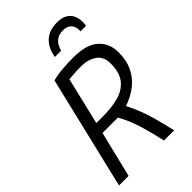

<svg xmlns="http://www.w3.org/2000/svg" viewBox="-267 -1000 1094 1094"><g transform="rotate(-45 280.0 -453.5)"><path d="M12 0 175 -683Q210 -693 257 -696.5Q304 -700 341 -700Q449 -700 498 -655.5Q547 -611 547 -538Q547 -472 523 -423.5Q499 -375 456.5 -342.5Q414 -310 360 -292Q375 -262 386.5 -235.5Q398 -209 408.5 -178Q419 -147 430.5 -104.5Q442 -62 456 0H374Q359 -67 346.5 -112Q334 -157 323 -187Q312 -217 301.5 -238Q291 -259 281 -278H157L89 0ZM172 -343H229Q296 -343 350.5 -357.5Q405 -372 437.5 -411.5Q470 -451 470 -525Q470 -582 431.5 -607.5Q393 -633 338 -633Q308 -633 279.5 -631Q251 -629 240 -628ZM271 -776Q278 -817 296 -846Q314 -875 344.5 -891Q375 -907 418 -907Q460 -907 483.5 -891.5Q507 -876 516 -853Q525 -830 525 -806Q525 -799 524.5 -791.5Q524 -784 522 -776H477Q478 -778 478 -780Q478 -782 478 -786Q478 -817 460.5 -834Q443 -851 411 -851Q379 -851 360.5 -837.5Q342 -824 333.5 -806.5Q325 -789 321 -776Z"/></g></svg>

Font: Ubuntu Sans Mono
Style: Italic
Weight: 400
Italic angle: -13.5°
Monospace: yes
Designer: Dalton Maag Ltd
Foundry: Dalton Maag Ltd
Version: Version 1.006